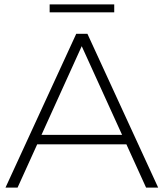

<svg xmlns="http://www.w3.org/2000/svg" viewBox="-20 -854 745 874"><path d="M5 0 327 -700H378L700 0H645L341 -668H363L60 0ZM123 -197 140 -240H559L576 -197ZM206 -798V-834H500V-798Z"/></svg>

Font: Montserrat Thin Light
Style: Regular
Weight: 300
Version: Version 9.000